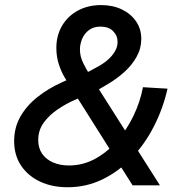

<svg xmlns="http://www.w3.org/2000/svg" viewBox="-20 -748 739 775"><path d="M515.1 0 260.7 -403.3Q253.9 -414.1 241 -435.5Q228 -457 217.8 -487.5Q207.5 -518.1 207.5 -554.7Q207.5 -605 230.5 -644Q253.4 -683.1 294.4 -705.3Q335.4 -727.5 388.2 -727.5Q435.1 -727.5 471.7 -710Q508.3 -692.4 529.3 -661.6Q550.3 -630.9 550.3 -590.8Q550.3 -552.7 531.7 -519.3Q513.2 -485.8 483.2 -458.5Q453.1 -431.2 418 -410.2L362.3 -377.4L320.8 -449.7L370.6 -476.6Q395 -489.3 414.1 -505.6Q433.1 -522 443.8 -540.5Q454.6 -559.1 454.6 -578.6Q454.6 -604.5 436.3 -622.6Q418 -640.6 385.7 -640.6Q357.4 -640.6 338.9 -626.5Q320.3 -612.3 311.5 -591.1Q302.7 -569.8 302.7 -548.3Q302.7 -520.5 315.4 -494.4Q328.1 -468.3 343.3 -444.3L625.5 0ZM252.9 7.8Q189.9 7.8 141.4 -15.1Q92.8 -38.1 64.9 -79.8Q37.1 -121.6 37.1 -178.2Q37.1 -233.9 63 -278.6Q88.9 -323.2 132.6 -357.4Q176.3 -391.6 229.5 -415.5L272.9 -435.1L311.5 -357.9L278.8 -343.3Q245.6 -328.6 212.4 -306.2Q179.2 -283.7 156.7 -253.2Q134.3 -222.7 134.3 -182.6Q134.3 -150.4 150.1 -127.4Q166 -104.5 194.1 -92.3Q222.2 -80.1 258.3 -80.1Q314.5 -80.1 363.5 -106.7Q412.6 -133.3 452.1 -178.7Q491.7 -224.1 518.8 -280.5Q545.9 -336.9 557.1 -396L656.2 -390.1Q638.2 -310.1 601.3 -238Q564.5 -166 511.7 -110.8Q459 -55.7 393.6 -23.9Q328.1 7.8 252.9 7.8Z"/></svg>

Font: Reddit Sans Medium
Style: Italic
Weight: 500
Italic angle: -11.25°
Designer: Stephen Hutchings
Version: Version 1.013